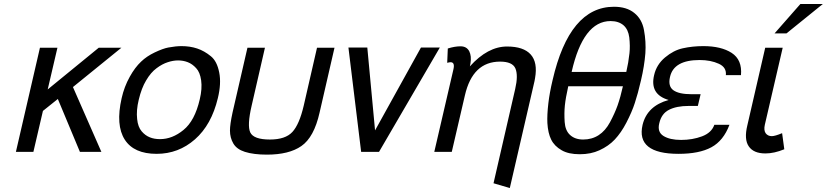

<svg xmlns="http://www.w3.org/2000/svg" viewBox="-20 -764 4160 966"><path d="M490 0H382L271 -266L196 -206L148 0H60L181 -524H269L220 -314L477 -524H591L347 -326Z M785 -64Q847 -64 903 -110Q960 -156 985 -264Q998 -318 992 -360Q986 -401 967 -421Q948 -442 925 -451Q902 -460 876 -460Q851 -460 824 -451Q796 -442 768 -421Q739 -400 715 -359Q692 -321 678 -262Q665 -209 670 -165Q674 -125 693 -103Q711 -82 734 -73Q756 -64 785 -64ZM592 -270Q605 -328 633 -378Q659 -425 690 -454Q718 -481 758 -500Q800 -520 827 -525Q865 -532 893 -532Q936 -532 972 -520Q1008 -508 1041 -481Q1072 -456 1083 -399Q1094 -344 1076 -270Q1044 -136 961 -63Q878 10 768 10Q654 10 608 -61Q561 -134 592 -270Z M1246 -232Q1223 -133 1239 -98Q1256 -62 1338 -62Q1416 -62 1451 -100Q1486 -138 1508 -232L1575 -524H1663L1588 -198Q1560 -73 1496 -29Q1434 14 1323 14Q1256 14 1212 0Q1171 -13 1154 -42Q1137 -71 1137 -107Q1137 -138 1150 -198L1225 -524H1313Z M1797 0 1733 -525H1828L1867 -108L2098 -525H2193L1887 0H1877H1807Z M2572 -316Q2588 -385 2573 -420Q2558 -454 2496 -454Q2358 -454 2319 -284L2253 0H2165L2261 -414Q2270 -451 2247 -451Q2242 -451 2230 -448L2233 -520Q2268 -531 2297 -531Q2328 -531 2341 -506Q2353 -482 2347 -445L2344 -430Q2434 -530 2531 -530Q2614 -530 2650 -490Q2686 -450 2672 -371Q2672 -366 2661 -320L2545 182L2463 158Z M3114 -330H2839Q2826 -272 2822 -234Q2818 -195 2821 -150Q2824 -107 2848 -85Q2873 -62 2914 -62Q2958 -62 2992 -84Q3026 -106 3049 -149Q3073 -194 3087 -233Q3102 -276 3114 -330ZM3052 -658Q2914 -658 2856 -402H3131Q3142 -449 3147 -496Q3151 -532 3146 -576Q3141 -615 3118 -636Q3093 -658 3052 -658ZM3205 -360Q3189 -291 3174 -246Q3160 -202 3131 -146Q3105 -96 3073 -62Q3042 -29 2996 -8Q2953 12 2897 12Q2840 12 2806 -8Q2769 -29 2753 -62Q2737 -94 2734 -145Q2732 -185 2739 -245Q2745 -297 2760 -360Q2845 -730 3069 -730Q3133 -730 3171 -699Q3210 -668 3220 -613Q3231 -554 3227 -496Q3222 -432 3205 -360Z M3650 -136Q3620 -56 3559 -23Q3498 10 3394 10Q3287 10 3241.5 -26.5Q3196 -63 3213 -136Q3236 -231 3344 -261Q3248 -289 3271 -386Q3283 -439 3326 -475Q3369 -511 3415 -521Q3464 -532 3519 -532Q3608 -532 3661 -498Q3715 -463 3708 -386H3632Q3636 -425 3597 -443Q3556 -462 3500 -462Q3370 -462 3351 -377Q3340 -330 3368 -310Q3396 -290 3459 -290H3505L3491 -231H3445Q3383 -231 3345 -211Q3308 -192 3297 -144Q3286 -100 3318 -80Q3350 -60 3407 -60Q3464 -60 3512 -78Q3560 -96 3574 -136Z M4007 -744H4120L3937 -596H3877ZM3828 -136Q3822 -109 3832 -94Q3843 -79 3863 -79Q3879 -79 3915 -94L3926 -13Q3875 8 3831 8Q3771 8 3747 -28Q3723 -63 3740 -133L3830 -524H3918Z"/></svg>

Font: Miedinger
Style: Italic
Weight: 400
Italic angle: -13°
Version: Version 001.000